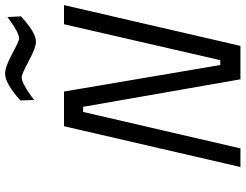

<svg xmlns="http://www.w3.org/2000/svg" viewBox="-125 -838 963 753"><g transform="rotate(-90 356.5 -461.5)"><path d="M569 -802Q546 -802 494 -830Q442 -858 430 -858Q408 -858 358 -822L341 -809L339 -863Q406 -923 444 -923Q471 -923 521.5 -895.5Q572 -868 582 -868Q602 -868 650 -902L666 -914L669 -861Q606 -802 569 -802ZM78 0 238 -692H374L478 -79H497L638 -692H713L553 0H422L314 -617H294L151 0Z"/></g></svg>

Font: TitilliumWebItalic
Style: Italic
Weight: 400
Italic angle: -13°
Version: Version 1.001;PS 57.000;hotconv 1.0.70;makeotf.lib2.5.55311